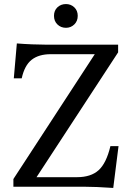

<svg xmlns="http://www.w3.org/2000/svg" viewBox="-20 -920 652 946"><path d="M538 6Q498 3 458.5 1.5Q419 0 394 0H46V-38L447 -653H230Q171 -653 136 -625.5Q101 -598 87 -534H48L63 -706Q100 -703 139 -701.5Q178 -700 204 -700H562V-662L160 -47H359Q428 -47 466 -81.5Q504 -116 524 -200H564ZM305 -783Q280 -783 263 -799.5Q246 -816 246 -842Q246 -868 263 -884Q280 -900 305 -900Q329 -900 346 -884Q363 -868 363 -842Q363 -816 346 -799.5Q329 -783 305 -783Z"/></svg>

Font: Hedvig Letters Serif 14pt
Style: Regular
Weight: 400
Designer: Alexander Örn & Tor Weibull
Foundry: Kanon Foundry
Version: Version 1.000; ttfautohint (v1.8.4.7-5d5b)